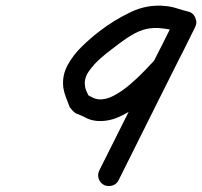

<svg xmlns="http://www.w3.org/2000/svg" viewBox="-20 -600 702 667"><path d="M660 -515Q656 -500 643 -492Q630 -484 615 -488Q573 -498 543.5 -501.5Q514 -505 489 -499.5Q464 -494 436.5 -477.5Q409 -461 371 -431Q354 -419 330.5 -398.5Q307 -378 289.5 -353.5Q272 -329 275 -304Q276 -291 282.5 -278.5Q289 -266 293 -254Q294 -252 290 -255.5Q286 -259 281 -264Q276 -269 272.5 -273Q269 -277 271 -276Q284 -271 297 -263.5Q310 -256 323 -255Q348 -253 376 -268Q404 -283 431 -306Q458 -329 481 -353Q504 -377 518 -392Q519 -392 515 -387Q512 -383 512 -383Q532 -422 551.5 -460.5Q571 -499 590 -538Q599 -555 613.5 -558Q628 -561 640 -555Q653 -548 659.5 -534.5Q666 -521 657 -504Q591 -372 524.5 -239.5Q458 -107 392 26Q385 40 370.5 44.5Q356 49 342 43Q328 36 323 21Q318 6 325 -8Q391 -140 457.5 -272.5Q524 -405 590 -538Q599 -555 613.5 -558Q628 -561 640 -554Q653 -548 659.5 -534.5Q666 -521 657 -504Q638 -465 618.5 -426.5Q599 -388 579 -349Q579 -349 576 -345Q573 -341 573 -340Q550 -317 521 -288Q492 -259 458.5 -233Q425 -207 389 -192Q353 -177 316 -180Q295 -182 279 -190.5Q263 -199 244 -206Q241 -207 232 -216Q224 -225 222 -228Q216 -245 209.5 -261Q203 -277 200 -295Q195 -337 214.5 -373Q234 -409 264.5 -438.5Q295 -468 325 -491Q374 -529 433 -557.5Q492 -586 556 -579Q576 -577 594.5 -571Q613 -565 633 -560Q648 -557 656 -543.5Q664 -530 660 -515Z"/></svg>

Font: FRB American Cursive Guidelines Arrows Extrabold
Style: Bold Italic
Weight: 800
Italic angle: -25°
Version: Version 2.0;Modular Font Editor K font №1